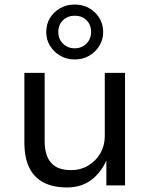

<svg xmlns="http://www.w3.org/2000/svg" viewBox="-20 -814 658 843"><path d="M274 9Q213 9 171 -13Q129 -35 108 -79Q87 -123 87 -189V-494H176V-193Q176 -155 187.5 -126.5Q199 -98 224.5 -82.5Q250 -67 292 -67Q334 -67 368 -87.5Q402 -108 421 -141.5Q440 -175 440 -216V-494H529V0H447V-109Q422 -54 379 -22.5Q336 9 274 9ZM308 -553Q272 -553 244 -569.5Q216 -586 199.5 -613Q183 -640 183 -673Q183 -708 199.5 -735Q216 -762 244 -778Q272 -794 308 -794Q344 -794 372 -778Q400 -762 416.5 -734.5Q433 -707 433 -673Q433 -640 416.5 -613Q400 -586 372 -569.5Q344 -553 308 -553ZM308 -602Q339 -602 359.5 -622.5Q380 -643 380 -674Q380 -705 360 -725Q340 -745 308 -745Q277 -745 256.5 -725Q236 -705 236 -674Q236 -643 256.5 -622.5Q277 -602 308 -602Z"/></svg>

Font: Nunito Sans 8pt
Style: Regular
Weight: 400
Version: Version 3.101;gftools[0.9.27]